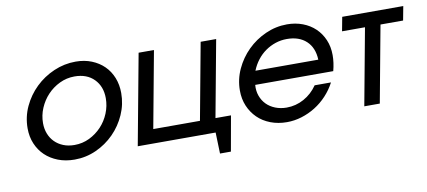

<svg xmlns="http://www.w3.org/2000/svg" viewBox="-65 -790 2547 1146"><g transform="rotate(-10 1209.0 -217.0)"><path d="M83 -219Q83 -289 112 -351Q141 -413 189.5 -460Q238 -507 301.5 -534.5Q365 -562 434 -562Q487 -562 530.5 -544.5Q574 -527 605 -496.5Q636 -466 653 -423.5Q670 -381 670 -330Q670 -262 642.5 -200Q615 -138 568 -90.5Q521 -43 459 -15Q397 13 328 13Q273 13 228 -4.5Q183 -22 151 -52.5Q119 -83 101 -125.5Q83 -168 83 -219ZM179 -234Q179 -199 190.5 -169.5Q202 -140 223.5 -118.5Q245 -97 275 -85Q305 -73 342 -73Q391 -73 433 -93.5Q475 -114 506.5 -147.5Q538 -181 556 -225Q574 -269 574 -316Q574 -387 530.5 -431.5Q487 -476 412 -476Q364 -476 321.5 -455.5Q279 -435 247.5 -401.5Q216 -368 197.5 -324.5Q179 -281 179 -234Z M814 -549H907L821 -85H1104L1190 -549H1284L1198 -85H1292L1254 128H1188L1184 0H712Z M1914 -175Q1892 -133 1859.5 -98Q1827 -63 1787.5 -38.5Q1748 -14 1704 -0.5Q1660 13 1615 13Q1561 13 1515.5 -4.5Q1470 -22 1438 -53.5Q1406 -85 1388 -127.5Q1370 -170 1370 -221Q1370 -289 1398.5 -350.5Q1427 -412 1474.5 -459Q1522 -506 1584.5 -534Q1647 -562 1715 -562Q1766 -562 1809.5 -545.5Q1853 -529 1884.5 -499Q1916 -469 1934 -427Q1952 -385 1952 -334Q1952 -288 1939 -239H1466Q1463 -203 1474 -172.5Q1485 -142 1506.5 -120Q1528 -98 1559.5 -85.5Q1591 -73 1628 -73Q1684 -73 1733 -100Q1782 -127 1815 -175ZM1863 -322Q1860 -395 1816.5 -435.5Q1773 -476 1699 -476Q1663 -476 1630 -465Q1597 -454 1568.5 -434Q1540 -414 1518 -385.5Q1496 -357 1482 -322Z M2171 -464H2032L2048 -549H2418L2402 -464H2265L2179 0H2085Z"/></g></svg>

Font: Involve Medium Oblique
Style: Italic
Weight: 500
Italic angle: -10.5°
Designer: Stefan Peev
Foundry: Context Ltd.
Version: Version 1.001